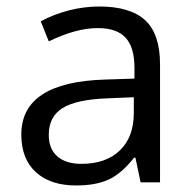

<svg xmlns="http://www.w3.org/2000/svg" viewBox="-20 -564 596 594"><path d="M415 0 398.9 -76.2H395Q355 -25.9 315.2 -8.1Q275.4 9.8 215.8 9.8Q136.2 9.8 91.1 -31.2Q45.9 -72.3 45.9 -147.9Q45.9 -310.1 305.2 -317.9L396 -320.8V-354Q396 -417 368.9 -447Q341.8 -477.1 282.2 -477.1Q215.3 -477.1 130.9 -436L106 -498Q145.5 -519.5 192.6 -531.7Q239.7 -543.9 287.1 -543.9Q382.8 -543.9 429 -501.5Q475.1 -459 475.1 -365.2V0ZM231.9 -57.1Q307.6 -57.1 350.8 -98.6Q394 -140.1 394 -214.8V-263.2L313 -259.8Q216.3 -256.3 173.6 -229.7Q130.9 -203.1 130.9 -147Q130.9 -103 157.5 -80.1Q184.1 -57.1 231.9 -57.1Z"/></svg>

Font: f02724691
Style: Regular
Weight: 400
Foundry: Ascender Corporation
Version: Version 1.10